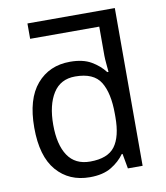

<svg xmlns="http://www.w3.org/2000/svg" viewBox="-85 -831 786 911"><g transform="rotate(-10 307.5 -375.0)"><path d="M275 10Q175 10 115 -59.5Q55 -129 55 -267Q55 -405 115.5 -475.5Q176 -546 276 -546Q338 -546 377.5 -523Q417 -500 442 -467H448Q447 -480 444.5 -505.5Q442 -531 442 -546V-686H109V-760H530V0H459L446 -72H442Q418 -38 378 -14Q338 10 275 10ZM289 -63Q374 -63 408.5 -109.5Q443 -156 443 -250V-266Q443 -366 410 -419.5Q377 -473 288 -473Q217 -473 181.5 -416.5Q146 -360 146 -265Q146 -169 181.5 -116Q217 -63 289 -63Z"/></g></svg>

Font: Noto IKEA Latin
Style: Regular
Weight: 400
Designer: Monotype Design Team
Foundry: Monotype Imaging Inc.
Version: Version 1.0